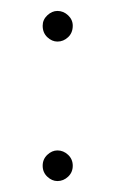

<svg xmlns="http://www.w3.org/2000/svg" viewBox="-20 -331 215 351"><path d="M58 -284Q58 -295 66.5 -303Q75 -311 85 -311Q96 -311 104.5 -303Q113 -295 113 -284Q113 -271 104.5 -263Q96 -255 85 -255Q75 -255 66.5 -263Q58 -271 58 -284ZM58 -28Q58 -40 66.5 -48Q75 -56 85 -56Q96 -56 104.5 -48Q113 -40 113 -28Q113 -16 104.5 -8Q96 0 85 0Q75 0 66.5 -8Q58 -16 58 -28Z"/></svg>

Font: Josefin Sans Thin ExtraLight
Style: Regular
Weight: 250
Version: Version 2.001